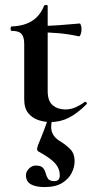

<svg xmlns="http://www.w3.org/2000/svg" viewBox="-20 -482 376 777"><path d="M184 12Q160 12 135.5 4Q111 -4 94.5 -24Q78 -44 78 -80V-302Q78 -323 73 -335Q68 -347 57 -352Q46 -357 27 -357Q23 -357 23 -366Q23 -375 27 -375Q78 -377 110 -397.5Q142 -418 158 -458Q160 -462 166.5 -462Q173 -462 173 -458V-113Q173 -73 193.5 -56Q214 -39 244 -39Q267 -39 287.5 -48.5Q308 -58 322 -69Q325 -72 329.5 -67.5Q334 -63 330 -60Q293 -23 258.5 -5.5Q224 12 184 12ZM299 -335Q258 -344 219.5 -347.5Q181 -351 138 -351V-377Q179 -377 218.5 -380Q258 -383 303 -387Q305 -387 307.5 -379.5Q310 -372 310 -363Q310 -353 306.5 -343.5Q303 -334 299 -335ZM191 2Q186 23 187.5 39Q189 55 198.5 68Q208 81 227 92Q248 105 265 122.5Q282 140 282 170Q282 194 270 218Q258 242 231.5 258.5Q205 275 160 275Q124 275 104.5 263.5Q85 252 85 227Q85 213 97 200.5Q109 188 125 188Q146 188 154 197.5Q162 207 165 219.5Q168 232 174.5 241.5Q181 251 200 251Q222 251 222 227Q222 201 204 180Q186 159 139 133Q132 130 130.5 124Q129 118 134 105Q144 81 149 68Q154 55 159.5 41Q165 27 174 1Z"/></svg>

Font: Cormorant Light
Style: Regular
Weight: 300
Designer: Christian Thalmann (Catharsis Fonts)
Foundry: Catharsis Fonts
Version: Version 4.000